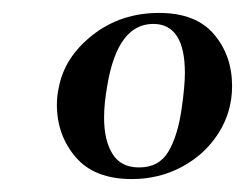

<svg xmlns="http://www.w3.org/2000/svg" viewBox="-20 -650 379 297"><path d="M68 -488Q68 -502 71 -515Q80 -562 123.5 -596Q167 -630 226 -630Q283 -630 311 -597Q339 -564 339 -517Q339 -477 318 -444Q297 -411 261.5 -392Q226 -373 184 -373Q126 -373 97 -407Q68 -441 68 -488ZM261 -482Q266 -517 266 -537Q266 -613 217 -613Q162 -613 146 -518Q141 -490 141 -468Q141 -433 154 -412Q167 -391 195 -391Q226 -391 240.5 -415.5Q255 -440 261 -482Z"/></svg>

Font: Cormorant Infant SemiBold
Style: Italic
Weight: 600
Italic angle: -10°
Designer: Christian Thalmann (Catharsis Fonts)
Foundry: Catharsis Fonts
Version: Version 4.000